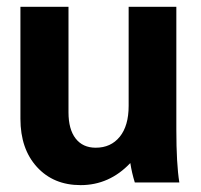

<svg xmlns="http://www.w3.org/2000/svg" viewBox="-20 -536 591 564"><path d="M506.8 0H376Q367.2 -28.3 362.8 -57.1Q301.3 7.8 216.8 7.8Q137.2 7.8 88.6 -45.4Q40 -98.6 40 -187V-516.1H181.2V-206.1Q181.2 -156.2 202.1 -129.2Q223.1 -102.1 261.2 -102.1Q305.7 -102.1 331.8 -134.3Q357.9 -166.5 357.9 -225.1V-516.1H498V-155.8Q498 -54.2 506.8 0Z"/></svg>

Font: LT Superior
Style: Bold
Weight: 400
Designer: Daniel Lyons
Foundry: LyonsType
Version: Version 1.000